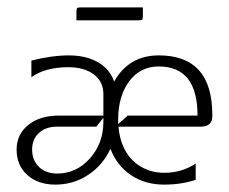

<svg xmlns="http://www.w3.org/2000/svg" viewBox="-20 -495 620 520"><path d="M187 -440V-464Q187 -471 189 -473Q191 -475 198 -475H367V-451Q367 -444 365 -442Q363 -440 356 -440ZM260 -176 241 -152H135Q104 -152 85.5 -135Q67 -118 67 -90Q67 -61 85.5 -43Q104 -25 135 -25Q187 -25 223.5 -66Q260 -107 260 -165ZM260 -182V-240Q260 -274 234 -293.5Q208 -313 165 -313Q103 -313 65 -286V-331Q121 -345 167 -345Q198 -345 223 -336.5Q248 -328 265 -312Q282 -296 289 -274Q329 -345 410 -345Q555 -345 555 -184V-180Q555 -152 523 -152H301Q304 -114 320 -86Q336 -58 363.5 -42.5Q391 -27 425 -27Q472 -27 510 -52V-8Q471 5 425 5Q373 5 335 -20.5Q297 -46 279 -92Q259 -48 219 -21.5Q179 5 130 5Q83 5 54 -21Q25 -47 25 -90Q25 -131 56.5 -156.5Q88 -182 140 -182ZM300 -159 326 -182H515Q515 -315 410 -315Q360 -315 330 -275Q300 -235 300 -170Z"/></svg>

Font: Glametrix
Style: Light
Weight: 300
Designer: gluk
Foundry: gluk
Version: Version 0.40